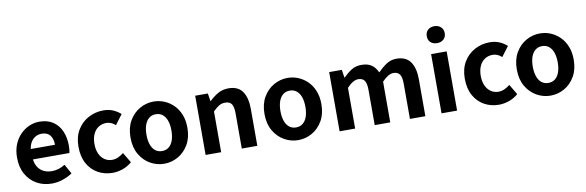

<svg xmlns="http://www.w3.org/2000/svg" viewBox="-54 -1293 5460 1788"><g transform="rotate(-10 2676.0 -398.5)"><path d="M323 14Q245 14 182 -21Q119 -56 81.5 -122Q44 -188 44 -280Q44 -348 65.5 -402Q87 -456 124.5 -494.5Q162 -533 208.5 -553.5Q255 -574 305 -574Q382 -574 434 -539.5Q486 -505 512.5 -444.5Q539 -384 539 -306Q539 -286 537 -267.5Q535 -249 532 -238H187Q193 -193 214 -162Q235 -131 268 -115.5Q301 -100 343 -100Q377 -100 407 -109.5Q437 -119 468 -138L518 -48Q477 -20 426 -3Q375 14 323 14ZM184 -337H413Q413 -393 387.5 -426.5Q362 -460 307 -460Q278 -460 252 -446.5Q226 -433 208 -405.5Q190 -378 184 -337Z M898 14Q821 14 759 -21Q697 -56 661 -121.5Q625 -187 625 -280Q625 -373 664.5 -438.5Q704 -504 769.5 -539Q835 -574 911 -574Q963 -574 1003 -556.5Q1043 -539 1074 -511L1004 -418Q984 -436 963 -445Q942 -454 919 -454Q876 -454 843.5 -432.5Q811 -411 793.5 -372Q776 -333 776 -280Q776 -227 793.5 -188Q811 -149 842.5 -127.5Q874 -106 914 -106Q944 -106 972 -119Q1000 -132 1023 -151L1081 -54Q1041 -19 992.5 -2.5Q944 14 898 14Z M1386 14Q1316 14 1254.5 -21Q1193 -56 1155 -121.5Q1117 -187 1117 -280Q1117 -373 1155 -438.5Q1193 -504 1254.5 -539Q1316 -574 1386 -574Q1439 -574 1487 -554Q1535 -534 1573 -496.5Q1611 -459 1633 -404.5Q1655 -350 1655 -280Q1655 -187 1617 -121.5Q1579 -56 1517.5 -21Q1456 14 1386 14ZM1386 -106Q1424 -106 1450.5 -127.5Q1477 -149 1490.5 -188Q1504 -227 1504 -280Q1504 -333 1490.5 -372Q1477 -411 1450.5 -432.5Q1424 -454 1386 -454Q1348 -454 1321.5 -432.5Q1295 -411 1281.5 -372Q1268 -333 1268 -280Q1268 -227 1281.5 -188Q1295 -149 1321.5 -127.5Q1348 -106 1386 -106Z M1778 0V-560H1898L1909 -486H1912Q1949 -522 1993 -548Q2037 -574 2094 -574Q2185 -574 2226 -514.5Q2267 -455 2267 -349V0H2120V-331Q2120 -396 2101.5 -422Q2083 -448 2041 -448Q2007 -448 1981.5 -432Q1956 -416 1925 -385V0Z M2653 14Q2583 14 2521.5 -21Q2460 -56 2422 -121.5Q2384 -187 2384 -280Q2384 -373 2422 -438.5Q2460 -504 2521.5 -539Q2583 -574 2653 -574Q2706 -574 2754 -554Q2802 -534 2840 -496.5Q2878 -459 2900 -404.5Q2922 -350 2922 -280Q2922 -187 2884 -121.5Q2846 -56 2784.5 -21Q2723 14 2653 14ZM2653 -106Q2691 -106 2717.5 -127.5Q2744 -149 2757.5 -188Q2771 -227 2771 -280Q2771 -333 2757.5 -372Q2744 -411 2717.5 -432.5Q2691 -454 2653 -454Q2615 -454 2588.5 -432.5Q2562 -411 2548.5 -372Q2535 -333 2535 -280Q2535 -227 2548.5 -188Q2562 -149 2588.5 -127.5Q2615 -106 2653 -106Z M3045 0V-560H3165L3176 -485H3179Q3214 -521 3255 -547.5Q3296 -574 3351 -574Q3411 -574 3447.5 -548.5Q3484 -523 3504 -476Q3544 -517 3586.5 -545.5Q3629 -574 3683 -574Q3773 -574 3814.5 -514.5Q3856 -455 3856 -349V0H3710V-331Q3710 -396 3691 -422Q3672 -448 3632 -448Q3608 -448 3581.5 -432.5Q3555 -417 3524 -385V0H3377V-331Q3377 -396 3358 -422Q3339 -448 3299 -448Q3276 -448 3248.5 -432.5Q3221 -417 3192 -385V0Z M4009 0V-560H4156V0ZM4083 -651Q4044 -651 4021 -672.5Q3998 -694 3998 -731Q3998 -767 4021 -789Q4044 -811 4083 -811Q4120 -811 4144 -789Q4168 -767 4168 -731Q4168 -694 4144 -672.5Q4120 -651 4083 -651Z M4551 14Q4474 14 4412 -21Q4350 -56 4314 -121.5Q4278 -187 4278 -280Q4278 -373 4317.5 -438.5Q4357 -504 4422.5 -539Q4488 -574 4564 -574Q4616 -574 4656 -556.5Q4696 -539 4727 -511L4657 -418Q4637 -436 4616 -445Q4595 -454 4572 -454Q4529 -454 4496.5 -432.5Q4464 -411 4446.5 -372Q4429 -333 4429 -280Q4429 -227 4446.5 -188Q4464 -149 4495.5 -127.5Q4527 -106 4567 -106Q4597 -106 4625 -119Q4653 -132 4676 -151L4734 -54Q4694 -19 4645.5 -2.5Q4597 14 4551 14Z M5039 14Q4969 14 4907.5 -21Q4846 -56 4808 -121.5Q4770 -187 4770 -280Q4770 -373 4808 -438.5Q4846 -504 4907.5 -539Q4969 -574 5039 -574Q5092 -574 5140 -554Q5188 -534 5226 -496.5Q5264 -459 5286 -404.5Q5308 -350 5308 -280Q5308 -187 5270 -121.5Q5232 -56 5170.5 -21Q5109 14 5039 14ZM5039 -106Q5077 -106 5103.5 -127.5Q5130 -149 5143.5 -188Q5157 -227 5157 -280Q5157 -333 5143.5 -372Q5130 -411 5103.5 -432.5Q5077 -454 5039 -454Q5001 -454 4974.5 -432.5Q4948 -411 4934.5 -372Q4921 -333 4921 -280Q4921 -227 4934.5 -188Q4948 -149 4974.5 -127.5Q5001 -106 5039 -106Z"/></g></svg>

Font: Noto Sans TC Thin
Style: Bold
Weight: 700
Version: Version 2.004-H2;hotconv 1.0.118;makeotfexe 2.5.65603